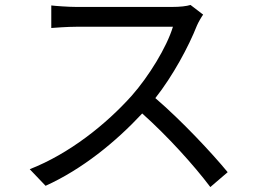

<svg xmlns="http://www.w3.org/2000/svg" viewBox="-20 -728 1040 775"><path d="M800 -669 749 -708C733 -703 707 -700 674 -700C637 -700 328 -700 288 -700C258 -700 201 -704 187 -706V-615C198 -616 253 -620 288 -620C323 -620 642 -620 678 -620C653 -537 580 -419 512 -342C409 -227 261 -108 100 -45L164 22C312 -45 447 -155 554 -270C656 -179 762 -62 829 27L899 -33C834 -112 712 -242 607 -332C678 -422 741 -539 775 -625C781 -639 794 -661 800 -669Z"/></svg>

Font: Source Han Sans JP
Style: Regular
Weight: 400
Designer: Ryoko NISHIZUKA 西塚涼子 (kana, bopomofo & ideographs); Paul D. Hunt (Latin, Greek & Cyrillic); Sandoll Communications 산돌커뮤니
Foundry: Adobe
Version: Version 2.004;hotconv 1.0.118;makeotfexe 2.5.65603